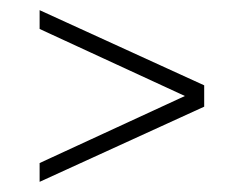

<svg xmlns="http://www.w3.org/2000/svg" viewBox="-20 -442 480 378"><path d="M58 -84V-121L344 -253L58 -385V-422L382 -274V-232Z"/></svg>

Font: Saira Ultra Condensed Thin
Style: Regular
Weight: 100
Width: 1
Designer: Hector Gatti with collaboration of the Omnibus-Type team
Foundry: Omnibus-Type
Version: Version 1.001; ttfautohint (v1.8)